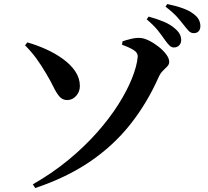

<svg xmlns="http://www.w3.org/2000/svg" viewBox="-20 -876 1040 961"><path d="M804.9 -676.6Q791.1 -697 770.5 -723.1Q750 -749.2 714.3 -779L723.9 -792.9Q766.3 -781.5 800.7 -766.9Q835.1 -752.3 857.9 -731.2Q874.3 -716.8 880.6 -703.2Q886.9 -689.6 886.9 -675Q886.9 -659.7 876.8 -649Q866.7 -638.4 850.4 -638.4Q837.9 -638.4 827.7 -648.7Q817.5 -659 804.9 -676.6ZM899.9 -750.6Q886.3 -768.4 867 -790.4Q847.6 -812.4 808.4 -842.7L817.2 -855.8Q860.1 -847.1 893.6 -835Q927.2 -823 947.6 -807.2Q967.1 -792.9 975 -777.6Q982.9 -762.4 982.9 -745.2Q982.9 -729.1 974.3 -719.6Q965.6 -710.1 949.8 -710.1Q935.2 -710.1 924.9 -721Q914.7 -731.9 899.9 -750.6ZM156.2 65.2 144.3 46.6Q243 -9.8 323.6 -76.5Q404.2 -143.2 466.5 -213.8Q528.8 -284.4 572.4 -353.3Q615.9 -422.2 640.4 -483.3Q664.9 -544.3 669.2 -590.9Q670.3 -601.5 664.3 -611.1Q658.2 -620.6 640.7 -630.5Q623.2 -640.4 590.7 -652.2L593.4 -669.2Q611.2 -675.5 635.9 -681.4Q660.6 -687.3 680.2 -686.2Q700.1 -685.4 725.2 -673.1Q750.2 -660.8 773.6 -642.4Q796.9 -624 811.9 -603.9Q826.9 -583.7 826.9 -566.2Q826.9 -553.6 817.2 -543.6Q807.5 -533.6 795.3 -521.7Q783 -509.8 774.5 -490.9Q715.9 -358.9 631.3 -252.4Q546.7 -146 429.7 -66.6Q312.8 12.9 156.2 65.2ZM105.4 -649.1 116.9 -663.8Q165.9 -649.9 212.7 -628.5Q259.5 -607.1 297.1 -579.4Q334.7 -551.7 357.1 -518.3Q379.5 -484.8 379.8 -446.2Q380 -417.1 361.3 -396.2Q342.5 -375.3 316.3 -375.1Q292.2 -375.1 276.7 -393.7Q261.3 -412.3 246.7 -442.6Q232.1 -472.9 211.3 -507.3Q186.5 -549.8 161.7 -583.7Q136.9 -617.5 105.4 -649.1Z"/></svg>

Font: Source Han Serif JP VF
Style: Regular
Weight: 250
Designer: Ryoko NISHIZUKA 西塚涼子 (kana & ideographs); Frank Grießhammer (Latin, Greek & Cyrillic); Wenlong ZHANG 张文龙 (bopomofo); San
Foundry: Adobe
Version: Version 2.001;hotconv 1.1.0;makeotfexe 2.6.0